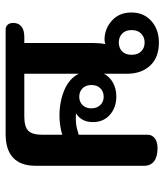

<svg xmlns="http://www.w3.org/2000/svg" viewBox="30 -628 598 699"><g transform="rotate(90 329.5 -279.0)"><path d="M64 -28Q64 -47 77 -57.5Q90 -68 115 -68H137V-316Q137 -342 141 -363Q133 -360 125 -360Q86 -360 56 -386.5Q26 -413 26 -458Q26 -503 57 -530.5Q88 -558 135 -558Q190 -558 219.5 -526Q249 -494 249 -442V-358Q260 -379 282 -391Q304 -403 332 -403Q372 -403 398.5 -379.5Q425 -356 425 -318Q425 -276 393 -256Q424 -254 446 -259Q465 -264 471 -266V-517Q471 -533 484 -543Q497 -553 520 -553Q551 -553 567.5 -540.5Q584 -528 584 -505V-108Q584 -55 555 -27.5Q526 0 469 0H87Q78 0 71 -7Q64 -14 64 -28ZM180 -459Q180 -481 167.5 -493.5Q155 -506 135 -506Q116 -506 103 -493.5Q90 -481 90 -459Q90 -436 103 -424Q116 -412 135 -412Q155 -412 167.5 -424Q180 -436 180 -459ZM375 -312Q375 -332 363 -344.5Q351 -357 333 -357Q314 -357 302 -345Q290 -333 290 -312Q290 -292 302 -280Q314 -268 333 -268Q351 -268 363 -280Q375 -292 375 -312ZM405 -68Q442 -68 456.5 -82.5Q471 -97 471 -132V-206Q436 -196 402 -196Q351 -196 309 -213.5Q267 -231 249 -266V-68Z"/></g></svg>

Font: MaitreeSemiBold
Style: Regular
Weight: 600
Designer: CadsonDemak Team
Foundry: CadsonDemak
Version: Version 1.000